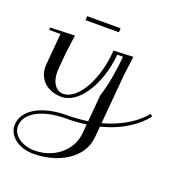

<svg xmlns="http://www.w3.org/2000/svg" viewBox="-149 -663 1048 1111"><g transform="rotate(20 375.0 -107.5)"><path d="M170.4 -405 20 -400 18.7 -385H88.7L72.1 -195C71.6 -189.4 71.3 -184 71.3 -178.7C71.3 -97.8 131.7 -45 218.9 -45C323.8 -45 422.3 -197.3 438.7 -385H473.7C466.2 -300.2 452.4 -210.6 426.4 -130L412 34.3C373.3 40.2 331.6 43.5 286.7 43.5C134.4 43.5 19.6 104.2 19.6 202.8C19.6 268.2 88 320 177 320C336 320 469.4 236 480.4 110L486.5 40.4C619.4 7.1 703.9 -57 750.2 -117L737.4 -130C695.2 -74.9 612.1 -14.6 488.4 18.5L515.4 -290L530.4 -405L410 -400L408.7 -385C393.2 -208.4 309 -65 220.7 -65C177.6 -65 146 -107 146 -172.1C146 -179.4 146.4 -187.1 147.1 -195L155.4 -290ZM410.2 55.1 405.4 110C395.4 224 292.8 300 178.8 300C100.2 300 39.7 256.3 39.7 201.2C39.7 116 144.9 63.5 284.9 63.5C330.1 63.5 371.8 60.5 410.2 55.1ZM404.8 -535H199.2L197.2 -510H402.8Z"/></g></svg>

Font: Galberik
Style: Regular
Weight: 400
Designer: Gluk
Foundry: Gluk
Version: Version 0.50